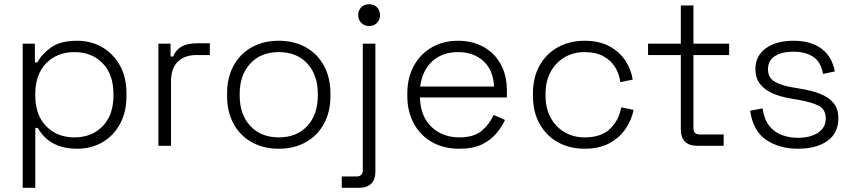

<svg xmlns="http://www.w3.org/2000/svg" viewBox="-20 -694 4065 914"><path d="M148 200H88V-486H146V-397H158Q179 -437 223.5 -468.5Q268 -500 348 -500Q413 -500 466 -469.5Q519 -439 550.5 -383Q582 -327 582 -249V-237Q582 -160 551 -103.5Q520 -47 467 -16.5Q414 14 348 14Q295 14 257.5 -0.5Q220 -15 196.5 -38Q173 -61 160 -85H148ZM334 -40Q417 -40 468.5 -93Q520 -146 520 -239V-247Q520 -340 468.5 -393Q417 -446 334 -446Q252 -446 200 -393Q148 -340 148 -247V-239Q148 -146 200 -93Q252 -40 334 -40Z M794 0H734V-486H792V-425H804Q818 -458 845.5 -473Q873 -488 922 -488H979V-432H915Q860 -432 827 -401Q794 -370 794 -304Z M1307 14Q1233 14 1177.5 -17.5Q1122 -49 1091.5 -105.5Q1061 -162 1061 -237V-249Q1061 -324 1091.5 -380.5Q1122 -437 1177.5 -468.5Q1233 -500 1307 -500Q1381 -500 1436.5 -468.5Q1492 -437 1522.5 -380.5Q1553 -324 1553 -249V-237Q1553 -162 1522.5 -105.5Q1492 -49 1436.5 -17.5Q1381 14 1307 14ZM1307 -40Q1393 -40 1443 -94.5Q1493 -149 1493 -239V-247Q1493 -337 1443 -391.5Q1393 -446 1307 -446Q1222 -446 1171.5 -391.5Q1121 -337 1121 -247V-239Q1121 -149 1171.5 -94.5Q1222 -40 1307 -40Z M1689 200H1607V146H1677Q1707 146 1707 116V-486H1767V124Q1767 160 1747.5 180Q1728 200 1689 200ZM1737 -570Q1715 -570 1700 -585Q1685 -600 1685 -622Q1685 -645 1700 -659.5Q1715 -674 1737 -674Q1760 -674 1774.5 -659.5Q1789 -645 1789 -622Q1789 -600 1774.5 -585Q1760 -570 1737 -570Z M2167 14Q2092 14 2036.5 -17.5Q1981 -49 1950 -106Q1919 -163 1919 -237V-249Q1919 -324 1950 -380.5Q1981 -437 2035.5 -468.5Q2090 -500 2160 -500Q2228 -500 2280.5 -471.5Q2333 -443 2363 -389.5Q2393 -336 2393 -262V-230H1979Q1982 -139 2034.5 -89.5Q2087 -40 2167 -40Q2235 -40 2272.5 -71Q2310 -102 2330 -147L2384 -123Q2369 -90 2342.5 -58.5Q2316 -27 2274 -6.5Q2232 14 2167 14ZM1980 -282H2332Q2328 -361 2281 -403.5Q2234 -446 2160 -446Q2087 -446 2039 -403.5Q1991 -361 1980 -282Z M2763 14Q2692 14 2636.5 -16.5Q2581 -47 2549 -104Q2517 -161 2517 -238V-248Q2517 -326 2549 -382.5Q2581 -439 2636.5 -469.5Q2692 -500 2763 -500Q2833 -500 2881.5 -473.5Q2930 -447 2957.5 -404.5Q2985 -362 2992 -315L2933 -303Q2928 -342 2908 -374.5Q2888 -407 2852 -426.5Q2816 -446 2763 -446Q2710 -446 2668 -421.5Q2626 -397 2601.5 -352.5Q2577 -308 2577 -247V-239Q2577 -178 2601.5 -133.5Q2626 -89 2668 -64.5Q2710 -40 2763 -40Q2843 -40 2885 -81.5Q2927 -123 2937 -183L2996 -171Q2987 -124 2958.5 -81.5Q2930 -39 2881.5 -12.5Q2833 14 2763 14Z M3425 0H3299Q3260 0 3240.5 -20Q3221 -40 3221 -76V-432H3065V-486H3221V-668H3281V-486H3451V-432H3281V-84Q3281 -54 3311 -54H3425Z M3778 14Q3690 14 3627.5 -28Q3565 -70 3551 -167L3610 -178Q3618 -125 3642.5 -94.5Q3667 -64 3702.5 -51Q3738 -38 3778 -38Q3838 -38 3874.5 -62.5Q3911 -87 3911 -130Q3911 -174 3876.5 -191Q3842 -208 3785 -218L3739 -226Q3693 -234 3656 -250.5Q3619 -267 3597.5 -295Q3576 -323 3576 -365Q3576 -428 3625.5 -464Q3675 -500 3757 -500Q3840 -500 3890.5 -462.5Q3941 -425 3954 -354L3898 -342Q3888 -400 3850.5 -424Q3813 -448 3757 -448Q3702 -448 3669 -427Q3636 -406 3636 -365Q3636 -325 3666 -306.5Q3696 -288 3748 -279L3794 -271Q3844 -263 3884 -247.5Q3924 -232 3947.5 -204Q3971 -176 3971 -130Q3971 -61 3919 -23.5Q3867 14 3778 14Z"/></svg>

Font: Space Grotesk Variable Light
Style: Regular
Weight: 300
Designer: Florian Karsten
Foundry: Florian Karsten
Version: Version 2.000